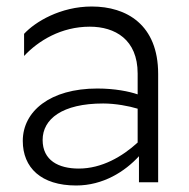

<svg xmlns="http://www.w3.org/2000/svg" viewBox="-20 -560 581 590"><path d="M403 -334V-270C377 -279 333 -288 279 -288C134 -288 50 -218 50 -127C50 -45 106 10 214 10C297 10 364 -33 407 -80V0H466V-333C466 -484 369 -540 262 -540C166 -540 88 -493 54 -456V-388C98 -435 168 -478 256 -478C333 -478 403 -439 403 -334ZM111 -130C111 -194 171 -242 297 -242C335 -242 377 -234 403 -226V-122C356 -79 293 -42 222 -42C160 -42 111 -67 111 -130Z"/></svg>

Font: Roundo
Style: Regular
Weight: 400
Designer: Shiva Nallaperumal
Foundry: Indian Type Foundry
Version: Version 2.000